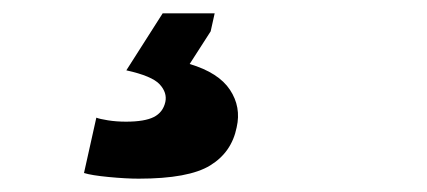

<svg xmlns="http://www.w3.org/2000/svg" viewBox="-20 -47 640 288"><path d="M188 221Q169 221 143 218.5Q117 216 106 212.5L124.5 129.5Q129.5 131.5 142 133.5Q154.5 135.5 169 135.5Q197 135.5 210.8 128.5Q224.5 121.5 228 106Q231 92 219.5 79.5Q208 67 169.5 58.5L224 -27H302L296 0L264.5 49Q308 62 325 87.8Q342 113.5 335 144Q327.5 181.5 295.2 201.2Q263 221 188 221Z"/></svg>

Font: Commissioner
Style: Bold Italic
Weight: 700
Italic angle: -12°
Designer: Kostas Bartsokas
Foundry: Kostas Bartsokas
Version: Version 1.000; ttfautohint (v1.8.3)